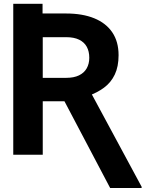

<svg xmlns="http://www.w3.org/2000/svg" viewBox="-20 -797 798 989"><path d="M48.3 -678.2V-777.3H199.2V-678.2ZM48.3 -727.5H320.8Q404.8 -727.5 465.3 -702.9Q525.9 -678.2 558.3 -630.4Q590.8 -582.5 590.8 -512.7Q590.8 -454.1 571.3 -413.1Q551.8 -372.1 515.9 -345.5Q480 -318.8 431.6 -302.2L383.3 -275.4H148.9L148.4 -396H320.8Q360.4 -396 386.7 -408.7Q413.1 -421.4 426.5 -444.8Q439.9 -468.3 439.9 -499.5Q439.9 -532.2 427 -555.9Q414.1 -579.6 387.7 -592.5Q361.3 -605.5 320.8 -605.5H200.2V0H48.3ZM547.4 171.4 289.6 -317.9H449.2L709.5 165V171.4Z"/></svg>

Font: Inter 16pt
Style: Bold
Weight: 700
Version: Version 4.001;git-66647c0bb